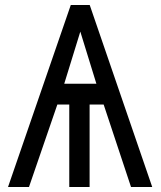

<svg xmlns="http://www.w3.org/2000/svg" viewBox="-20 -745 640 765"><path d="M262 -725H337.5L586.5 0H502L393 -328.5H337V0H256V-328.5H208.5L95.5 0H12ZM364 -411.5 300 -619 236 -411.5Z"/></svg>

Font: JuliaMono Medium
Style: Regular
Weight: 500
Monospace: yes
Designer: cormullion
Foundry: corm
Version: Version 0.054; ttfautohint (v1.8.4)